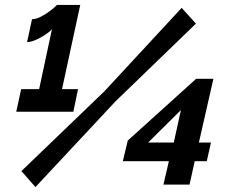

<svg xmlns="http://www.w3.org/2000/svg" viewBox="-20 -751 937 780"><path d="M297 -389 278 -297H46L66 -389H139L191 -632Q182 -622 164 -610Q146 -598 125.5 -589Q105 -580 90 -580L110 -673Q125 -673 142.5 -681.5Q160 -690 175.5 -701Q191 -712 201 -721Q211 -730 211 -731H306L232 -389ZM67 -56 404 -380 718 -719 776 -655 449 -339 124 9ZM644 -1 666 -96H479L499 -180L777 -431H847L788 -172H837L820 -96H771L750 -1ZM582 -172H686L715 -304Z"/></svg>

Font: Raleway ExtraBold
Style: Italic
Weight: 800
Italic angle: -12°
Designer: Matt McInerney, Pablo Impallari, Rodrigo Fuenzalida
Foundry: Matt McInerney, Pablo Impallari, Rodrigo Fuenzalida
Version: Version 4.026